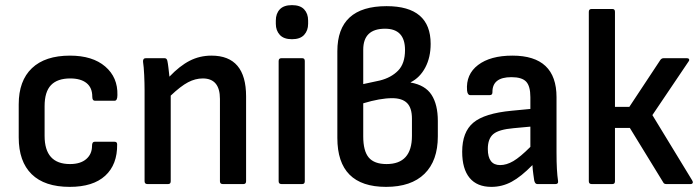

<svg xmlns="http://www.w3.org/2000/svg" viewBox="-20 -718 2726 749"><path d="M252 11Q154 11 103.5 -38.5Q53 -88 53 -182V-311Q53 -403 104.5 -452Q156 -501 253 -501Q341 -501 390.5 -458.5Q440 -416 438 -347Q438 -325 427 -325H350Q340 -325 340 -341Q340 -376 317.5 -394Q295 -412 254 -412Q204 -412 179 -386Q154 -360 154 -304V-188Q154 -78 253 -78Q294 -78 316.5 -97.5Q339 -117 339 -149Q339 -165 349 -165H427Q437 -165 437 -155Q438 -76 390.5 -32.5Q343 11 252 11Z M555 0Q544 0 544 -11V-366Q544 -393 542.5 -425.5Q541 -458 538 -477Q537 -491 549 -491H622Q631 -491 633 -480Q635 -471 637 -454Q639 -437 641 -419Q681 -461 720 -481Q759 -501 805 -501Q940 -501 940 -342V-11Q940 0 930 0H849Q838 0 838 -11V-332Q838 -412 771 -412Q742 -412 713.5 -397Q685 -382 646 -345V-11Q646 0 636 0Z M1078 0Q1067 0 1067 -11V-480Q1067 -491 1078 -491H1159Q1169 -491 1169 -480V-11Q1169 0 1159 0ZM1119 -565Q1087 -565 1071.5 -582Q1056 -599 1056 -625V-638Q1056 -665 1071.5 -681.5Q1087 -698 1119 -698Q1151 -698 1166.5 -681.5Q1182 -665 1182 -638V-625Q1182 -599 1166.5 -582Q1151 -565 1119 -565Z M1486 11Q1296 11 1296 -180V-518Q1296 -694 1488 -694Q1660 -694 1660 -547Q1660 -494 1639 -454.5Q1618 -415 1582 -397V-396Q1639 -386 1663.5 -348Q1688 -310 1688 -246V-186Q1688 -91 1636 -40Q1584 11 1486 11ZM1397 -390 1462 -404Q1506 -415 1533 -442.5Q1560 -470 1560 -523Q1560 -606 1482 -606Q1397 -606 1397 -524ZM1488 -78Q1587 -78 1587 -188V-255Q1587 -297 1568 -316Q1549 -335 1510 -335Q1463 -335 1397 -315V-186Q1397 -129 1418.5 -103.5Q1440 -78 1488 -78Z M1897 11Q1841 11 1812 -24Q1783 -59 1783 -126Q1783 -203 1826.5 -239.5Q1870 -276 1976 -286L2049 -293V-339Q2049 -382 2032.5 -399.5Q2016 -417 1975 -417Q1900 -417 1901 -358Q1901 -347 1891 -347H1814Q1804 -347 1802 -365Q1797 -428 1845 -464.5Q1893 -501 1979 -501Q2151 -501 2151 -339V-123Q2151 -86 2152.5 -59Q2154 -32 2157 -12Q2159 0 2147 0H2076Q2067 0 2064 -14Q2063 -21 2060.5 -38.5Q2058 -56 2057 -74Q2013 -29 1976 -9Q1939 11 1897 11ZM1883 -137Q1883 -74 1931 -74Q1956 -74 1982.5 -89.5Q2009 -105 2049 -145V-224L1984 -218Q1926 -213 1904.5 -195Q1883 -177 1883 -137Z M2681 -13Q2684 -8 2682 -4Q2680 0 2674 0H2579Q2570 0 2567 -7L2437 -219H2379V-11Q2379 0 2369 0H2288Q2277 0 2277 -11V-672Q2277 -683 2288 -683H2369Q2379 -683 2379 -672V-301H2435L2556 -484Q2561 -491 2569 -491H2660Q2666 -491 2668 -487Q2670 -483 2666 -478L2525 -269Z"/></svg>

Font: Sofia Sans Extra Cond
Style: Bold
Weight: 700
Width: 1
Designer: Botio Nikoltchev, Ani Petrova
Foundry: lettersoup
Version: Version 4.100; ttfautohint (v1.8.3)